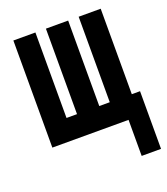

<svg xmlns="http://www.w3.org/2000/svg" viewBox="-129 -611 761 876"><g transform="rotate(-20 251.0 -172.5)"><path d="M408 175V0H38V-520H145V-105H196V-520H304V-105H355V-520H462V-105H502V175Z"/></g></svg>

Font: Iosevka Curly Extrabold
Style: Regular
Weight: 800
Monospace: yes
Designer: Belleve Invis
Foundry: Belleve Invis
Version: Version 22.1.2; ttfautohint (v1.8.4)